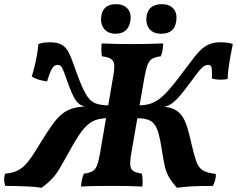

<svg xmlns="http://www.w3.org/2000/svg" viewBox="-53 -886 1130 915"><path d="M790.6 9Q765.4 -18.5 751.9 -42.5Q738.4 -66.6 731.7 -97Q725 -127.3 718.1 -173Q711.2 -217.8 703.5 -246.7Q695.8 -275.6 683.7 -292.5Q671.5 -309.3 650.7 -316Q629.8 -322.7 596.2 -322.7L603.8 -383.8Q634.2 -383.8 657.2 -390Q680.1 -396.2 701.3 -410.9Q722.5 -425.5 745.5 -451Q768.5 -476.5 798.1 -514.6Q832.2 -558.7 855.7 -591Q879.2 -623.2 899.2 -643.7Q919.2 -664.1 942.2 -674.3Q965.3 -684.5 998 -684.5Q1015.8 -684.5 1031.6 -682.2Q1047.4 -680 1056.4 -676Q1051.4 -651 1045.9 -621.6Q1040.3 -592.1 1036.5 -563.2Q1032.7 -534.3 1031.8 -509.3Q1017.6 -506.3 996.8 -506.3Q976.1 -506.3 957.1 -511.4Q958.1 -555.2 954.5 -566Q950.9 -576.9 939.9 -576.9Q925.4 -576.9 912.1 -565.4Q898.8 -553.9 882.3 -531.1Q865.7 -508.2 839.1 -473.2Q813.9 -439.4 796 -420.1Q778.1 -400.7 763.6 -391.2Q749.1 -381.8 734 -378.1Q718.9 -374.3 698.8 -371.8L690.7 -379.4Q736.2 -379.4 764.6 -370.1Q792.9 -360.8 810.1 -339.2Q827.2 -317.6 838.5 -281.7Q849.8 -245.9 861.3 -192.9Q872.8 -143.5 883 -115.2Q893.1 -86.9 913.8 -74.1Q934.5 -61.3 975.6 -57.2Q976.6 -42 972.2 -27.1Q967.9 -12.1 961.3 0Q937.4 0 907.8 0.5Q878.2 1 848 3Q817.8 5 790.6 9ZM145 9Q116.2 4.5 85 2.8Q53.7 1 24.4 0.5Q-5 0 -27.9 0Q-32.5 -13.7 -33.3 -27.8Q-34 -42 -29 -58.3Q1.6 -60.8 23.5 -70Q45.4 -79.1 63.3 -96.5Q81.3 -113.9 99.4 -141.1Q117.6 -168.3 141.2 -207.4Q172.6 -258.7 196.7 -292.2Q220.7 -325.7 245.1 -344.8Q269.5 -363.8 301.4 -371.6Q333.2 -379.4 379.3 -379.4L378.7 -372.8Q351 -376.4 333.6 -384.9Q316.2 -393.4 302.8 -416.3Q289.3 -439.2 272.6 -484.8Q260.3 -518.9 253.2 -539Q246 -559 239.6 -568Q233.1 -576.9 221.1 -576.9Q206.6 -576.9 195.7 -560.2Q184.8 -543.5 171.5 -498.2Q149.6 -500.7 130.3 -506.8Q111 -512.8 98.3 -521.9Q105.8 -544.9 112.3 -572.2Q118.9 -599.6 123.6 -627.1Q128.4 -654.5 129.9 -676Q140.4 -680.5 155.5 -682.5Q170.6 -684.5 185.8 -684.5Q221 -684.5 240.8 -673Q260.7 -661.6 273.2 -638.4Q285.7 -615.1 297.1 -581.1Q308.6 -547.1 326.1 -502Q345.7 -452.8 362.7 -427.2Q379.8 -401.5 404.2 -392.7Q428.7 -383.8 468.6 -383.8L461.1 -322.7Q427.9 -322.7 403.6 -314.2Q379.3 -305.8 358.7 -285.6Q338.1 -265.5 316.7 -231.9Q295.3 -198.2 268 -147.9Q247.5 -110.2 231.7 -83.6Q216 -57 196.5 -35.7Q177 -14.4 145 9ZM486.8 -523.9Q493.3 -560.5 490.9 -579.1Q488.4 -597.7 474.8 -605.9Q461.1 -614.2 432.5 -617.7Q430.5 -631.4 430 -647.1Q429.5 -662.8 431.5 -679Q464.2 -677.5 500.2 -676.7Q536.2 -676 576.6 -676Q612.3 -676 649.8 -676.7Q687.4 -677.5 724.7 -679Q724.2 -663.3 722 -648.1Q719.7 -632.9 713.1 -617.7Q687.1 -614.2 672.6 -606Q658.1 -597.7 650.1 -576.8Q642.1 -555.9 634.6 -513.5L572.5 -154.7Q566 -117 568 -97.4Q569.9 -77.8 583.4 -70.3Q596.8 -62.8 623.2 -58.3Q625.7 -44.1 626.5 -28.6Q627.2 -13.2 625.2 3Q588.4 1 555.1 0.5Q521.7 0 482.3 0Q439.7 0 401.7 0.5Q363.8 1 333.1 3Q334.1 -14.7 337.4 -29.4Q340.7 -44 346.8 -58.3Q372.8 -61.8 386.7 -69.3Q400.7 -76.8 408.7 -96.1Q416.7 -115.4 423.2 -153.1ZM498 -725.2Q462 -725.2 443.5 -748.2Q424.9 -771.1 429.4 -808Q432.9 -836.3 450.5 -851.2Q468.1 -866.1 499.5 -866.1Q536.5 -866.1 555.5 -844.1Q574.6 -822.1 568.1 -785.2Q557.2 -725.2 498 -725.2ZM714.9 -725.2Q679 -725.2 660.4 -746.6Q641.9 -768.1 644.8 -803.4Q651.2 -866.1 719.5 -866.1Q754.5 -866.1 773.3 -845.1Q792.1 -824.1 787.1 -786.6Q779.6 -725.2 714.9 -725.2Z"/></svg>

Font: Vollkorn
Style: Italic
Weight: 400
Italic angle: -11°
Designer: Friedrich Althausen
Foundry: Friedrich Althausen
Version: Version 5.001